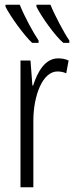

<svg xmlns="http://www.w3.org/2000/svg" viewBox="-20 -786 317 806"><path d="M192 -766H133V-758C153 -717 212 -634 246 -606H271V-616C250 -646 208 -725 192 -766ZM63 -766H3V-758C24 -716 83 -635 115 -606H142V-616C120 -648 83 -716 63 -766ZM224 -541C169 -541 138 -485 119 -427H116L108 -532H66V0H120V-279C120 -383 158 -486 221 -486C235 -486 249 -483 258 -478L268 -532C253 -539 238 -541 224 -541Z"/></svg>

Font: Noto Sans Display Condensed Light
Style: Regular
Weight: 300
Width: 3
Designer: Monotype Design Team
Foundry: Monotype Imaging Inc.
Version: Version 1.900